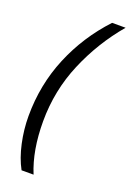

<svg xmlns="http://www.w3.org/2000/svg" viewBox="-165 -775 674 991"><g transform="rotate(20 172.0 -279.5)"><path d="M91 158H157Q109 42 109 -118Q109 -287 173.5 -439.5Q238 -592 344 -717H270Q156 -595 92.5 -442.5Q29 -290 29 -118Q29 -44 45 29.5Q61 103 91 158Z"/></g></svg>

Font: Noto Sans UI SemiCondensed
Style: Italic
Weight: 400
Width: 4
Italic angle: -12°
Designer: Monotype Design Team
Foundry: Monotype Imaging Inc.
Version: Version 1.901